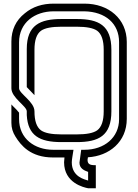

<svg xmlns="http://www.w3.org/2000/svg" viewBox="-20 -853 748 1040"><path d="M457.3 78.1V125C439.5 119.1 368.8 105.2 368.8 26C368.8 12.5 374 -14.6 378.1 -41.7H267.7C168.2 -41.7 83.3 -101.5 83.3 -208.3V-242.7C83.3 -243.8 83.3 -243.8 82.3 -243.8C68 -262.8 48.8 -278 41.7 -287.5V-187.5C41.7 -160.4 49 -136.5 63.5 -113.5C92.9 -65.8 145.2 0 267.7 0H329.2C328.1 10.4 327.1 19.8 327.1 26C327.1 138.5 434.5 162.4 457.3 166.7H499V41.7H493.8C467.1 41.7 454.2 35.8 454.2 12.5C454.2 10.4 455.2 5.2 456.3 -1C571.4 -7.8 666.7 -84.4 666.7 -209.4V-626C666.7 -750.4 568.8 -833.3 437.5 -833.3H270.8C209.4 -833.3 157.3 -816.7 114.6 -781.2C65.6 -742.7 41.7 -690.6 41.7 -628.1V-375C41.7 -323.2 125 -278.3 125 -250V-229.2C131.3 -119.3 192.9 -83.3 312.5 -83.3H395.8C513.1 -83.3 583.3 -116.7 583.3 -250V-583.3C583.3 -716.7 513.4 -750 395.8 -750H312.5C197.6 -750 125 -717.5 125 -587.5V-381.2C125 -381.2 166.7 -337.5 166.7 -337.5V-583.3C166.7 -634.4 178.1 -668.8 202.1 -686.5C222.9 -701 259.4 -708.3 312.5 -708.3H395.8C449 -708.3 485.4 -701 506.3 -686.5C530.2 -668.8 541.7 -634.4 541.7 -583.3V-250C541.7 -199 530.2 -164.6 506.3 -146.9C485.4 -132.3 449 -125 395.8 -125H312.5C259.4 -125 222.9 -132.3 202.1 -146.9C178.1 -164.6 166.7 -199 166.7 -250C166.7 -302.4 83.3 -345.9 83.3 -375V-624C83.3 -730.3 168.2 -791.7 270.8 -791.7H437.5C551.7 -789.4 625 -725 625 -625V-207.3C625 -107.9 544.8 -41.7 437.5 -41.7H419.8C418.8 -29.2 410.4 24 410.4 28.1C410.4 58.1 433.9 69.9 457.3 78.1Z"/></svg>

Font: Sportrop
Style: Regular
Weight: 500
Version: Version 0.9